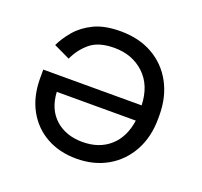

<svg xmlns="http://www.w3.org/2000/svg" viewBox="-96 -611 773 735"><g transform="rotate(20 290.0 -244.0)"><path d="M526.2 -250.2V-238.2Q526.2 -162.5 495.2 -105.8Q464.2 -49 409.4 -17.5Q354.5 14 283.5 14Q214.2 14 161.4 -15.5Q108.5 -45 78.5 -99.5Q48.5 -154 48.5 -228.5V-263.2H449.2Q446.5 -344.2 398.1 -389.4Q349.8 -434.5 276.8 -434.5Q212.5 -434.5 178.1 -405.5Q143.8 -376.5 125.5 -335.8L59.2 -367.2Q74 -398.5 100.5 -429.8Q127 -461 169.5 -481.8Q212 -502.5 277.8 -502.5Q352.5 -502.5 408.2 -471Q464 -439.5 495.1 -382.4Q526.2 -325.2 526.2 -250.2ZM126.2 -200.8Q130.2 -130.8 173.1 -92.4Q216 -54 283.8 -54Q351.2 -54 394.8 -92.4Q438.2 -130.8 448.2 -200.8Z"/></g></svg>

Font: Space 7353
Style: Regular
Weight: 400
Designer: Christine Claussen + Ruben Lyon  (Space 7353)
Version: Version 1.000;FEAKit 1.0